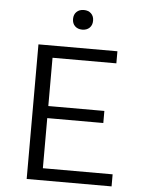

<svg xmlns="http://www.w3.org/2000/svg" viewBox="-57 -889 697 935"><g transform="rotate(5 291.0 -422.0)"><path d="M266 -796Q266 -818 279.5 -831Q293 -844 315 -844Q337 -844 350.5 -831Q364 -818 364 -796Q364 -774 350.5 -761Q337 -748 315 -748Q293 -748 279.5 -761Q266 -774 266 -796ZM524 -59V0H109V-658H495V-599H183V-363H457V-304H183V-59Z"/></g></svg>

Font: Ysabeau SC
Style: Regular
Weight: 400
Designer: Christian Thalmann (Catharsis Fonts)
Version: Version 0.003